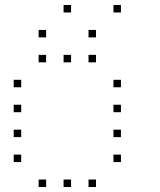

<svg xmlns="http://www.w3.org/2000/svg" viewBox="-20 -785 640 770"><path d="M236 -765Q235 -765 235 -765Q235 -765 235 -764V-736Q235 -735 235 -735Q235 -735 236 -735H264Q265 -735 265 -735Q265 -735 265 -736V-764Q265 -765 265 -765Q265 -765 264 -765ZM436 -765Q435 -765 435 -765Q435 -765 435 -764V-736Q435 -735 435 -735Q435 -735 436 -735H464Q465 -735 465 -735Q465 -735 465 -736V-764Q465 -765 465 -765Q465 -765 464 -765ZM136 -665Q135 -665 135 -665Q135 -665 135 -664V-636Q135 -635 135 -635Q135 -635 136 -635H164Q165 -635 165 -635Q165 -635 165 -636V-664Q165 -665 165 -665Q165 -665 164 -665ZM336 -665Q335 -665 335 -665Q335 -665 335 -664V-636Q335 -635 335 -635Q335 -635 336 -635H364Q365 -635 365 -635Q365 -635 365 -636V-664Q365 -665 365 -665Q365 -665 364 -665ZM136 -565Q135 -565 135 -565Q135 -565 135 -564V-536Q135 -535 135 -535Q135 -535 136 -535H164Q165 -535 165 -535Q165 -535 165 -536V-564Q165 -565 165 -565Q165 -565 164 -565ZM236 -565Q235 -565 235 -565Q235 -565 235 -564V-536Q235 -535 235 -535Q235 -535 236 -535H264Q265 -535 265 -535Q265 -535 265 -536V-564Q265 -565 265 -565Q265 -565 264 -565ZM336 -565Q335 -565 335 -565Q335 -565 335 -564V-536Q335 -535 335 -535Q335 -535 336 -535H364Q365 -535 365 -535Q365 -535 365 -536V-564Q365 -565 365 -565Q365 -565 364 -565ZM36 -465Q35 -465 35 -465Q35 -465 35 -464V-436Q35 -435 35 -435Q35 -435 36 -435H64Q65 -435 65 -435Q65 -435 65 -436V-464Q65 -465 65 -465Q65 -465 64 -465ZM436 -465Q435 -465 435 -465Q435 -465 435 -464V-436Q435 -435 435 -435Q435 -435 436 -435H464Q465 -435 465 -435Q465 -435 465 -436V-464Q465 -465 465 -465Q465 -465 464 -465ZM36 -365Q35 -365 35 -365Q35 -365 35 -364V-336Q35 -335 35 -335Q35 -335 36 -335H64Q65 -335 65 -335Q65 -335 65 -336V-364Q65 -365 65 -365Q65 -365 64 -365ZM436 -365Q435 -365 435 -365Q435 -365 435 -364V-336Q435 -335 435 -335Q435 -335 436 -335H464Q465 -335 465 -335Q465 -335 465 -336V-364Q465 -365 465 -365Q465 -365 464 -365ZM36 -265Q35 -265 35 -265Q35 -265 35 -264V-236Q35 -235 35 -235Q35 -235 36 -235H64Q65 -235 65 -235Q65 -235 65 -236V-264Q65 -265 65 -265Q65 -265 64 -265ZM436 -265Q435 -265 435 -265Q435 -265 435 -264V-236Q435 -235 435 -235Q435 -235 436 -235H464Q465 -235 465 -235Q465 -235 465 -236V-264Q465 -265 465 -265Q465 -265 464 -265ZM36 -165Q35 -165 35 -165Q35 -165 35 -164V-136Q35 -135 35 -135Q35 -135 36 -135H64Q65 -135 65 -135Q65 -135 65 -136V-164Q65 -165 65 -165Q65 -165 64 -165ZM436 -165Q435 -165 435 -165Q435 -165 435 -164V-136Q435 -135 435 -135Q435 -135 436 -135H464Q465 -135 465 -135Q465 -135 465 -136V-164Q465 -165 465 -165Q465 -165 464 -165ZM136 -65Q135 -65 135 -65Q135 -65 135 -64V-36Q135 -35 135 -35Q135 -35 136 -35H164Q165 -35 165 -35Q165 -35 165 -36V-64Q165 -65 165 -65Q165 -65 164 -65ZM236 -65Q235 -65 235 -65Q235 -65 235 -64V-36Q235 -35 235 -35Q235 -35 236 -35H264Q265 -35 265 -35Q265 -35 265 -36V-64Q265 -65 265 -65Q265 -65 264 -65ZM336 -65Q335 -65 335 -65Q335 -65 335 -64V-36Q335 -35 335 -35Q335 -35 336 -35H364Q365 -35 365 -35Q365 -35 365 -36V-64Q365 -65 365 -65Q365 -65 364 -65Z"/></svg>

Font: Doto Black Thin
Style: Regular
Weight: 250
Monospace: yes
Version: Version 1.000